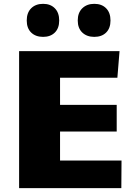

<svg xmlns="http://www.w3.org/2000/svg" viewBox="-20 -976 712 996"><path d="M79.1 0V-710.9H600.1L588.9 -572.8H291.5V-432.1H585.4V-293.5H291.5V-143.1H610.4L609.4 0ZM469.2 -784.7Q430.7 -784.7 407 -807.1Q383.3 -829.6 383.3 -869.6Q383.3 -910.2 407 -933.1Q430.7 -956.1 469.2 -956.1Q507.8 -956.1 530.5 -933.1Q553.2 -910.2 553.2 -869.6Q553.2 -829.6 530.5 -807.1Q507.8 -784.7 469.2 -784.7ZM203.6 -784.7Q165 -784.7 141.8 -807.1Q118.7 -829.6 118.7 -869.6Q118.7 -910.2 141.8 -933.1Q165 -956.1 203.6 -956.1Q241.7 -956.1 264.4 -933.1Q287.1 -910.2 287.1 -869.6Q287.1 -829.6 264.4 -807.1Q241.7 -784.7 203.6 -784.7Z"/></svg>

Font: Comme Black
Style: Regular
Weight: 900
Version: Version 1.000;gftools[0.9.27]